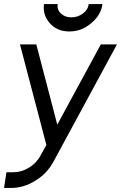

<svg xmlns="http://www.w3.org/2000/svg" viewBox="-20 -720 600 952"><path d="M79 -500 210 -1 182 49Q162 88 124 111Q87 134 46 134H12L0 212H35Q98 212 155 176Q185 158 207.5 134Q230 110 246 80L560 -500H480L264 -102L160 -500ZM198 -700Q191 -645 227 -605Q263 -564 324 -564Q385 -564 432 -605Q481 -645 488 -700H420Q416 -671 391 -653Q366 -634 334 -634Q302 -634 282 -653Q262 -672 266 -700Z"/></svg>

Font: Unageo
Style: Regular-Italic
Weight: 400
Designer: Richard Sepsi
Foundry: Richard Sepsi
Version: Version 2.000